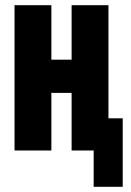

<svg xmlns="http://www.w3.org/2000/svg" viewBox="-20 -580 503 740"><path d="M36 0V-560H178V-350H256V-560H398V-124H453V140H341V0H256V-222H178V0Z"/></svg>

Font: Tektur Condensed SemiBold
Style: Regular
Weight: 600
Width: 3
Designer: Adam Jagosz
Foundry: Adam Jagosz
Version: Version 1.005;gftools[0.9.30]